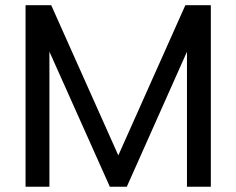

<svg xmlns="http://www.w3.org/2000/svg" viewBox="-20 -712 901 732"><path d="M77.4 0V-692.3H175.2L447.8 -82.2H414.4L686.7 -692.3H783.8V0H692.8V-597.5L728.5 -594.9L463.4 0H398.8L132.7 -594.9L168.4 -597.5V0Z"/></svg>

Font: Poppins Variable
Style: Regular
Weight: 100
Designer: Jonny Pinhorn
Foundry: Indian Type Foundry
Version: Version 6.000